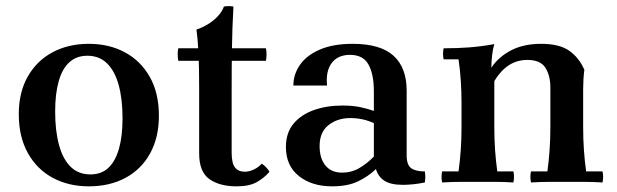

<svg xmlns="http://www.w3.org/2000/svg" viewBox="-20 -610 2068 644"><path d="M273 -423Q237 -423 213 -401.5Q189 -380 177 -338Q165 -296 165 -236Q165 -171 178 -123.5Q191 -76 217 -50.5Q243 -25 283 -25L278 15Q210 15 157 -13.5Q104 -42 73.5 -96.5Q43 -151 43 -227Q43 -300 73 -353Q103 -406 156 -434.5Q209 -463 278 -463ZM283 -25Q320 -25 343.5 -47Q367 -69 379 -111Q391 -153 391 -213Q391 -278 378 -325Q365 -372 339 -397.5Q313 -423 273 -423L278 -463Q346 -463 399 -434.5Q452 -406 482.5 -352Q513 -298 513 -222Q513 -149 483.5 -95.5Q454 -42 401 -13.5Q348 15 278 15Z M774 15Q716 15 682 -9.5Q648 -34 648 -95V-310Q648 -340 647.5 -375Q647 -410 645 -445Q643 -480 639 -511Q658 -517 677 -528.5Q696 -540 710.5 -555.5Q725 -571 731 -588Q747 -591 763 -588Q759 -518 758 -448.5Q757 -379 757 -309V-98Q757 -62 768.5 -48Q780 -34 801 -34Q815 -34 830.5 -41Q846 -48 858 -61Q866 -56 872.5 -49Q879 -42 884 -34Q866 -13 841 1Q816 15 774 15ZM578 -406Q574 -428 578 -448H872Q876 -428 872 -406Z M1094 15Q1026 15 982.5 -19.5Q939 -54 939 -117Q939 -164 964 -194.5Q989 -225 1032 -240.5Q1075 -256 1128 -256Q1164 -256 1189 -250.5Q1214 -245 1234 -238V-197Q1197 -214 1155 -214Q1112 -214 1082 -190.5Q1052 -167 1052 -120Q1052 -79 1071.5 -55Q1091 -31 1127 -31Q1160 -31 1186.5 -47Q1213 -63 1234 -85L1241 -43Q1215 -18 1180.5 -1.5Q1146 15 1094 15ZM1344 -306V-89Q1344 -57 1359 -46Q1374 -35 1405 -35Q1408 -17 1405 2Q1386 6 1366.5 8Q1347 10 1332 10Q1290 10 1269 -4Q1248 -18 1241 -43L1234 -85V-304Q1234 -361 1216 -393.5Q1198 -426 1154 -426Q1113 -426 1092.5 -398.5Q1072 -371 1077 -323H964Q964 -361 986.5 -393Q1009 -425 1053.5 -444Q1098 -463 1163 -463Q1256 -463 1300 -423Q1344 -383 1344 -306Z M1463 2Q1459 -17 1463 -35H1518Q1523 -71 1525.5 -107.5Q1528 -144 1528 -184V-264Q1528 -343 1518 -411H1468Q1464 -430 1468 -448Q1513 -448 1553 -451Q1593 -454 1638 -462Q1633 -446 1630.5 -423.5Q1628 -401 1628 -383L1638 -338V-184Q1638 -144 1640.5 -107.5Q1643 -71 1648 -35H1702Q1706 -17 1702 2Q1670 0 1640.5 0Q1611 0 1583 0Q1555 0 1525.5 0Q1496 0 1463 2ZM1761 2Q1757 -17 1761 -35H1816Q1821 -71 1823.5 -107.5Q1826 -144 1826 -184V-317Q1826 -356 1809.5 -382.5Q1793 -409 1749 -409Q1714 -409 1686.5 -391Q1659 -373 1638 -338L1628 -383Q1652 -419 1694 -441Q1736 -463 1795 -463Q1856 -463 1889 -440Q1922 -417 1940 -376Q1938 -361 1937 -344Q1936 -327 1936 -312V-184Q1936 -144 1938.5 -107.5Q1941 -71 1946 -35H2001Q2005 -17 2001 2Q1969 0 1939.5 0Q1910 0 1881 0Q1853 0 1823.5 0Q1794 0 1761 2Z"/></svg>

Font: Poltawski Nowy Medium
Style: Regular
Weight: 500
Version: Version 1.001;gftools[0.9.25]